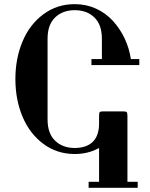

<svg xmlns="http://www.w3.org/2000/svg" viewBox="-20 -731 730 932"><path d="M342.8 -710.9Q398.4 -710.9 446.3 -689Q494.1 -667 528.3 -629.4Q562.5 -591.8 585 -544.4Q607.4 -497.1 615.2 -444.3H656.2V-415H423.8V-444.3H474.6V-543Q474.6 -611.3 438 -646.5Q401.4 -681.6 342.8 -681.6Q284.2 -681.6 247.6 -646.5Q210.9 -611.3 210.9 -543V-151.4Q210.9 -83 247.6 -47.9Q284.2 -12.7 342.8 -12.7Q399.4 -12.7 430.2 -42.5Q460.9 -72.3 460.9 -131.8V-168Q460.9 -183.6 464.4 -187Q467.8 -190.4 482.4 -190.4H576.2Q590.8 -190.4 594.7 -187Q598.6 -183.6 598.6 -168V151.4H648.4V180.7H410.2V151.4H460.9V-10.7L459 -11.7Q407.2 16.6 342.8 16.6Q256.8 16.6 190.4 -32.7Q124 -82 89.4 -164.6Q54.7 -247.1 54.7 -347.2Q54.7 -447.3 89.4 -529.8Q124 -612.3 190.4 -661.6Q256.8 -710.9 342.8 -710.9Z"/></svg>

Font: Monomakh Unicode TT
Style: Medium
Weight: 500
Designer: Alexey Kryukov, Aleksandr Andreev
Version: Version 1.1